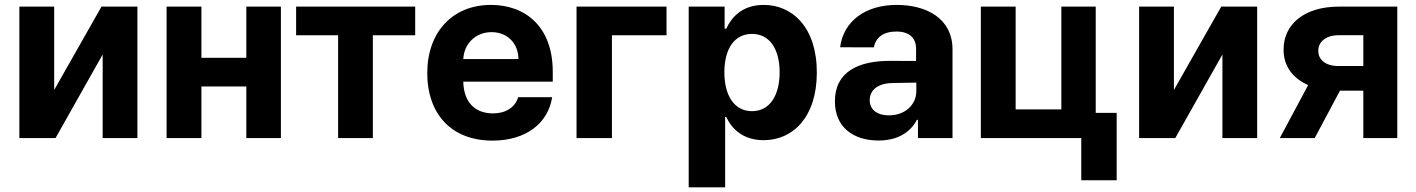

<svg xmlns="http://www.w3.org/2000/svg" viewBox="-20 -573 5877 797"><path d="M204.9 -199.6V-545.5H60.4V0H210.6L406.2 -346.9V0H550.4V-545.5H401.3Z M816.1 -545.5H671.5V0H816.1V-214.1H1002.5V0H1146V-545.5H1002.5V-333.1H816.1Z M1209.2 -426.5H1383.5V0H1527.7V-426.5H1703.5V-545.5H1209.2Z M2024.1 10.7C2165.1 10.7 2255.3 -62.5 2272 -169.4H2131C2117.9 -126.8 2078.8 -102.3 2026.6 -102.3C1950.6 -102.3 1904.8 -150.2 1903.1 -234H2274.5V-275.6C2274.5 -460.9 2162.3 -552.6 2018.1 -552.6C1857.6 -552.6 1753.6 -438.6 1753.6 -270.2C1753.6 -97.3 1856.2 10.7 2024.1 10.7ZM1903.1 -327.8C1905.9 -390.3 1953.5 -439.6 2020.6 -439.6C2086.3 -439.6 2131.7 -392.8 2132.1 -327.8Z M2746.8 -545.5H2373.2V0H2520.2V-426.5H2746.8Z M2838.8 204.5H2990.1V-87.4H2994.7C3015.6 -41.9 3061.4 8.9 3149.5 8.9C3273.8 8.9 3370.7 -89.5 3370.7 -272C3370.7 -459.5 3269.5 -552.6 3149.9 -552.6C3058.6 -552.6 3014.9 -498.2 2994.7 -453.8H2987.9V-545.5H2838.8ZM2986.9 -272.7C2986.9 -370 3028.1 -432.2 3101.6 -432.2C3176.5 -432.2 3216.3 -367.2 3216.3 -272.7C3216.3 -177.6 3175.8 -111.5 3101.6 -111.5C3028.8 -111.5 2986.9 -175.4 2986.9 -272.7Z M3626.8 10.3C3707.4 10.3 3759.6 -24.9 3786.2 -75.6H3790.5V0H3933.9V-367.9C3933.9 -497.9 3823.9 -552.6 3702.4 -552.6C3571.7 -552.6 3481.5 -485.1 3467.3 -376.8L3607.6 -376.4C3615.1 -418.3 3647.4 -442.1 3701.7 -442.1C3753.2 -442.1 3782.7 -416.2 3782.7 -371.4V-320L3676.1 -320.3C3541.9 -321 3445.7 -274.1 3445.7 -152.3C3445.7 -44.4 3522.7 10.3 3626.8 10.3ZM3590.2 -157.3C3590.2 -199.9 3625 -227.3 3684.3 -228.3L3783.7 -230.1V-195C3783.7 -137.8 3736.5 -94.1 3670.1 -94.1C3623.6 -94.1 3590.2 -115.8 3590.2 -157.3Z M4528.4 -545.5H4385.7V-119H4196V-545.5H4051.5V0H4468.4V175.4H4615.4V-104.4H4528.4Z M4853 -199.6V-545.5H4708.5V0H4858.7L5054.3 -346.9V0H5198.5V-545.5H5049.4Z M5639.2 0H5780.2V-545.5H5536.9C5395.6 -545.5 5307.5 -473 5308.2 -366.5C5307.9 -300.1 5345.2 -248.2 5410.2 -219.8L5292.6 0H5437.5L5542.3 -196.7H5639.2ZM5452.4 -362.2C5451.7 -397 5481.2 -426.8 5536.9 -426.8H5639.2V-299H5535.5C5480.5 -299 5451.7 -326.7 5452.4 -362.2Z"/></svg>

Font: Magic Ui Pro
Style: Bold
Weight: 700
Designer: Stefan Endress, Andreas Faust
Version: Version 1.000;FEAKit 1.0